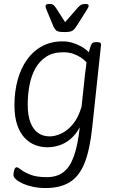

<svg xmlns="http://www.w3.org/2000/svg" viewBox="-20 -738 586 970"><path d="M210 212Q177 212 148 206Q119 200 96.5 190Q74 180 61 168.5Q48 157 48 147Q48 132 52.5 119.5Q57 107 64 107Q71 107 86.5 119.5Q102 132 133.5 144.5Q165 157 216 157Q267 157 300 132Q333 107 353 52Q373 -3 383 -95Q362 -57 335.5 -35Q309 -13 279 -3.5Q249 6 219 6Q188 6 158.5 -5Q129 -16 105 -41Q81 -66 67 -107Q53 -148 53 -207Q53 -275 69 -333.5Q85 -392 116 -436Q147 -480 192.5 -504.5Q238 -529 296 -529Q321 -529 344 -522.5Q367 -516 389 -504Q411 -492 429 -474Q431 -483 434 -492.5Q437 -502 439 -508Q443 -518 448 -521.5Q453 -525 464 -525H472Q484 -525 488 -520.5Q492 -516 490 -507L446 -95Q434 18 407.5 85Q381 152 333 182Q285 212 210 212ZM231 -49Q259 -49 290 -63.5Q321 -78 348.5 -111Q376 -144 392 -199L410 -367Q412 -382 414 -395.5Q416 -409 417 -423Q405 -437 387 -448.5Q369 -460 347.5 -467Q326 -474 300 -474Q248 -474 213.5 -451.5Q179 -429 158.5 -392Q138 -355 129 -307.5Q120 -260 120 -210Q120 -153 134.5 -117.5Q149 -82 173.5 -65.5Q198 -49 231 -49ZM411 -718Q419 -718 423.5 -716Q428 -714 428 -709Q428 -705 424.5 -698.5Q421 -692 413 -679L364 -602Q358 -593 351.5 -587Q345 -581 335 -578.5Q325 -576 305 -576Q286 -576 276 -578.5Q266 -581 261 -587Q256 -593 251 -602L219 -679Q215 -689 212.5 -695.5Q210 -702 210 -706Q210 -713 215 -715.5Q220 -718 229 -718Q244 -718 250.5 -712.5Q257 -707 264 -696L309 -626L370 -696Q380 -708 388.5 -713Q397 -718 411 -718Z"/></svg>

Font: Asap Light
Style: Italic
Weight: 300
Italic angle: -6°
Designer: Pablo Cosgaya
Foundry: Omnibus-Type
Version: Version 3.001